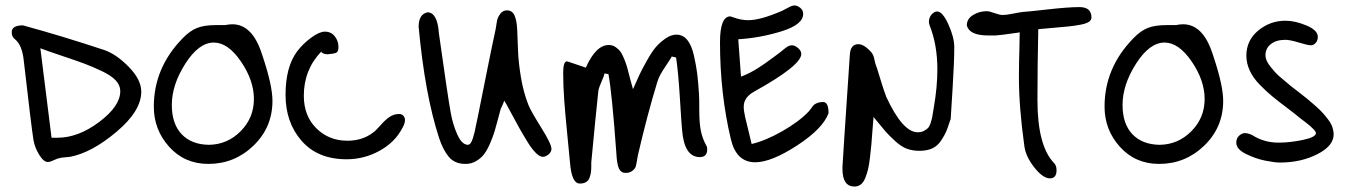

<svg xmlns="http://www.w3.org/2000/svg" viewBox="-20 -576 4934 704"><path d="M361 -393Q406 -378 452 -331Q498 -284 498 -240Q498 -169 407 -92.5Q316 -16 237 -1Q230 0 216.5 1Q203 2 197 4Q191 5 177 11.5Q163 18 156 18Q140 18 124 -8Q108 -34 103 -61Q95 -110 67 -355Q61 -411 35 -432Q23 -440 23 -458Q23 -483 64 -483Q204 -445 361 -393ZM128 -399 169 -71H191Q267 -71 344 -129Q421 -187 421 -242Q421 -263 404.5 -281Q388 -299 353 -315.5Q318 -332 288.5 -343Q259 -354 206.5 -371.5Q154 -389 128 -399Z M772 -484H806Q819 -487 832 -487Q905 -487 940 -379L944 -367Q979 -262 979 -206Q979 -109 909.5 -42Q840 25 744 25Q657 25 600.5 -37.5Q544 -100 544 -185Q544 -327 649 -435Q676 -463 702.5 -473.5Q729 -484 772 -484ZM610 -191Q610 -122 646 -84Q682 -46 746 -45Q814 -46 862.5 -95Q911 -144 911 -213Q911 -281 863.5 -350.5Q816 -420 764 -420Q709 -420 659.5 -342.5Q610 -265 610 -191Z M1160 -383 1158 -387Q1094 -320 1094 -225Q1094 -151 1140 -105.5Q1186 -60 1254 -60Q1309 -60 1348 -90Q1358 -97 1375 -116.5Q1392 -136 1408 -147Q1424 -158 1443 -158Q1454 -158 1459.5 -151Q1465 -144 1465 -136Q1465 -123 1455 -106Q1428 -54 1371.5 -23Q1315 8 1251 8Q1145 8 1086 -59.5Q1027 -127 1027 -228Q1027 -330 1069 -387Q1090 -415 1120.5 -437.5Q1151 -460 1171 -460Q1194 -460 1207.5 -443Q1221 -426 1221 -404Q1221 -387 1213.5 -383Q1206 -379 1182 -377Q1169 -377 1160 -383Z M1633 -161Q1640 -121 1656.5 -83.5Q1673 -46 1695 -45Q1701 -45 1705.5 -51Q1710 -57 1714 -69.5Q1718 -82 1720.5 -93Q1723 -104 1726 -120Q1729 -136 1731 -143Q1742 -197 1763.5 -305Q1785 -413 1797 -467Q1800 -488 1802.5 -500.5Q1805 -513 1814.5 -525.5Q1824 -538 1839 -538Q1858 -538 1866.5 -519.5Q1875 -501 1876.5 -465.5Q1878 -430 1879.5 -389Q1881 -348 1890 -293Q1899 -238 1918 -190Q1927 -168 1964.5 -108Q2002 -48 2002 -30Q2002 -19 1991.5 -10Q1981 -1 1970 -1Q1959 -1 1944.5 -15.5Q1930 -30 1914 -56Q1898 -82 1884.5 -106Q1871 -130 1854 -162Q1837 -194 1829 -207Q1825 -195 1816 -177Q1813 -166 1806 -139.5Q1799 -113 1793.5 -94.5Q1788 -76 1777.5 -51.5Q1767 -27 1756 -12Q1745 3 1727 14Q1709 25 1687 25Q1647 25 1625.5 -1Q1604 -27 1590 -70Q1538 -229 1515 -478Q1515 -525 1549 -531Q1584 -528 1589 -456Q1622 -220 1633 -161Z M2443 -369 2440 -363Q2436 -356 2423 -337Q2410 -318 2402 -303.5Q2394 -289 2390 -275Q2353 -154 2319 -7Q2318 -3 2315.5 13Q2313 29 2310.5 36Q2308 43 2298.5 50.5Q2289 58 2274 58Q2257 58 2249.5 42Q2242 26 2240 -14Q2224 -235 2211 -304L2197 -307Q2195 -298 2185.5 -276.5Q2176 -255 2174 -243Q2164 -151 2148 20Q2148 23 2148 36Q2148 49 2146.5 57.5Q2145 66 2141.5 76Q2138 86 2129 91.5Q2120 97 2106 97Q2076 97 2070 20Q2067 -13 2060 -83Q2053 -153 2049 -206.5Q2045 -260 2045 -309Q2045 -351 2059 -351Q2060 -351 2061 -350.5Q2062 -350 2063 -350L2128 -328Q2165 -411 2212 -411Q2226 -411 2237 -403.5Q2248 -396 2255 -386.5Q2262 -377 2269.5 -358Q2277 -339 2280.5 -325.5Q2284 -312 2290.5 -287Q2297 -262 2301 -249Q2317 -285 2324.5 -301.5Q2332 -318 2351 -352Q2370 -386 2384 -402.5Q2398 -419 2419 -434Q2440 -449 2460 -449Q2484 -449 2500 -429.5Q2516 -410 2524.5 -372Q2533 -334 2536.5 -305.5Q2540 -277 2543 -231Q2544 -218 2544 -171.5Q2544 -125 2550 -95.5Q2556 -66 2572 -38Q2573 -36 2573 -28Q2573 0 2546 0Q2489 0 2481 -99Q2479 -117 2473 -215Q2467 -313 2459 -365Z M2687 -432 2697 -295Q2713 -301 2728 -308.5Q2743 -316 2759.5 -326.5Q2776 -337 2785 -343.5Q2794 -350 2814 -364.5Q2834 -379 2839 -383Q2843 -386 2852.5 -394Q2862 -402 2869 -406Q2876 -410 2884 -410Q2894 -410 2906 -400Q2918 -390 2918 -378Q2918 -336 2745 -240Q2707 -219 2707 -185Q2707 -170 2712 -147.5Q2717 -125 2724.5 -96Q2732 -67 2736 -48Q2787 -60 2848.5 -95Q2910 -130 2946 -168Q2949 -171 2954.5 -179Q2960 -187 2964 -191Q2968 -195 2977 -198.5Q2986 -202 2998 -202Q3018 -202 3018 -161Q2997 -104 2902.5 -42.5Q2808 19 2749 19Q2680 19 2660 -65Q2620 -232 2620 -421Q2620 -516 2658 -516L2670 -512Q2697 -502 2724 -502Q2769 -502 2849 -537Q2852 -538 2868 -547Q2884 -556 2893 -556Q2903 -556 2914 -547.5Q2925 -539 2925 -525Q2925 -486 2846.5 -461.5Q2768 -437 2687 -432Z M3352 -23Q3326 -23 3305.5 -30.5Q3285 -38 3262.5 -58.5Q3240 -79 3226.5 -94.5Q3213 -110 3183 -147Q3181 -128 3179 -97.5Q3177 -67 3175 -46Q3173 -25 3170 1Q3167 27 3163 44Q3159 61 3152.5 77Q3146 93 3136 100.5Q3126 108 3113 108Q3069 108 3069 43V36Q3069 27 3096 -374Q3098 -414 3127 -414Q3149 -414 3176 -383Q3180 -378 3182.5 -371Q3185 -364 3187 -354Q3189 -344 3191 -339Q3194 -332 3207.5 -287.5Q3221 -243 3230 -220Q3290 -91 3345 -91Q3358 -91 3367.5 -96Q3377 -101 3382.5 -106.5Q3388 -112 3392 -124Q3396 -136 3397.5 -143Q3399 -150 3401 -164Q3403 -178 3404 -182Q3417 -257 3417 -322Q3417 -411 3389 -482Q3386 -491 3386 -495Q3386 -512 3396 -523Q3406 -534 3416 -534Q3436 -534 3457.5 -486.5Q3479 -439 3479 -403Q3479 -352 3473 -254.5Q3467 -157 3466 -142Q3466 -137 3464 -135Q3455 -107 3449.5 -94Q3444 -81 3431 -61Q3418 -41 3398.5 -32Q3379 -23 3352 -23Z M3719 -461 3718 -457Q3641 -446 3631 -446H3603Q3534 -446 3525 -483Q3525 -507 3548 -521Q3571 -535 3598 -535Q3607 -535 3626.5 -528Q3646 -521 3656 -521Q3670 -521 3694.5 -526Q3719 -531 3729 -532Q3747 -533 3822 -541.5Q3897 -550 3938 -550Q3982 -550 3982 -512Q3982 -502 3972 -495.5Q3962 -489 3939.5 -485Q3917 -481 3897.5 -479Q3878 -477 3842.5 -474Q3807 -471 3787 -469Q3784 -334 3784 -209Q3784 -44 3843 20Q3854 29 3854 48Q3854 78 3830 78Q3804 78 3772.5 38Q3741 -2 3736 -40Q3716 -184 3716 -293Q3716 -317 3716.5 -344.5Q3717 -372 3718 -406Q3719 -440 3719 -461Z M4258 -484H4292Q4305 -487 4318 -487Q4391 -487 4426 -379L4430 -367Q4465 -262 4465 -206Q4465 -109 4395.5 -42Q4326 25 4230 25Q4143 25 4086.5 -37.5Q4030 -100 4030 -185Q4030 -327 4135 -435Q4162 -463 4188.5 -473.5Q4215 -484 4258 -484ZM4096 -191Q4096 -122 4132 -84Q4168 -46 4232 -45Q4300 -46 4348.5 -95Q4397 -144 4397 -213Q4397 -281 4349.5 -350.5Q4302 -420 4250 -420Q4195 -420 4145.5 -342.5Q4096 -265 4096 -191Z M4668 -53Q4710 -53 4757.5 -63Q4805 -73 4805 -88Q4805 -93 4798 -100.5Q4791 -108 4783.5 -114.5Q4776 -121 4764 -130Q4752 -139 4748 -142Q4733 -155 4700.5 -179.5Q4668 -204 4646 -222Q4624 -240 4599.5 -265Q4575 -290 4562.5 -317Q4550 -344 4550 -372Q4550 -428 4593.5 -464Q4637 -500 4693 -500Q4729 -500 4770.5 -482.5Q4812 -465 4812 -441Q4812 -427 4804 -418.5Q4796 -410 4787 -410Q4775 -410 4742.5 -420Q4710 -430 4693 -430Q4660 -430 4640 -414.5Q4620 -399 4620 -373Q4620 -355 4637.5 -332.5Q4655 -310 4670.5 -296.5Q4686 -283 4715 -259Q4722 -254 4743 -237.5Q4764 -221 4774 -213Q4784 -205 4802 -189Q4820 -173 4829.5 -162.5Q4839 -152 4850 -137.5Q4861 -123 4865.5 -109.5Q4870 -96 4870 -83Q4870 -41 4810 -10.5Q4750 20 4673 20Q4654 20 4619 13Q4584 6 4548.5 -11.5Q4513 -29 4513 -53Q4513 -69 4523.5 -78.5Q4534 -88 4545 -88Q4555 -88 4571 -81Q4614 -53 4668 -53Z"/></svg>

Font: Because We Organize
Style: Regular
Weight: 400
Designer: Liz Wetzel, Aaron Williamson, Russ McMullin
Foundry: Red Hat
Version: Version 1.000